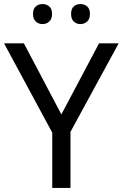

<svg xmlns="http://www.w3.org/2000/svg" viewBox="-20 -928 606 948"><path d="M283 -363 469 -714H566L328 -277V0H238V-273L0 -714H98ZM143 -859Q143 -885 157 -896.5Q171 -908 190 -908Q209 -908 223 -896.5Q237 -885 237 -859Q237 -834 223 -821.5Q209 -809 190 -809Q171 -809 157 -821.5Q143 -834 143 -859ZM331 -859Q331 -885 344.5 -896.5Q358 -908 377 -908Q396 -908 410 -896.5Q424 -885 424 -859Q424 -834 410 -821.5Q396 -809 377 -809Q358 -809 344.5 -821.5Q331 -834 331 -859Z"/></svg>

Font: Noto Sans Hebrew Droid
Style: Regular
Weight: 400
Designer: Monotype Design Team
Foundry: Monotype Imaging Inc.
Version: Version 1.100